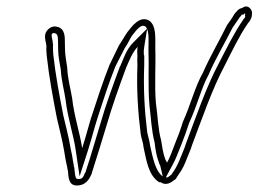

<svg xmlns="http://www.w3.org/2000/svg" viewBox="-20 -550 796 591"><path d="M119 -443C117 -429 122 -420 123 -408C122 -399 123 -388 124 -377C131 -313 143 -249 155 -187C163 -151 171 -123 177 -88L181 -64C183 -53 185 -43 187 -35C187 -31 188 -28 189 -25C191 -3 191 21 217 21C241 21 254 5 262 -15C264 -18 263 -22 265 -25C278 -65 294 -118 308 -164C326 -226 347 -284 368 -341C378 -364 388 -390 404 -406C402 -397 402 -389 403 -376C402 -367 403 -357 403 -348C400 -273 405 -202 413 -138C415 -123 421 -111 422 -96C431 -55 437 -10 470 11H475C479 14 484 16 489 16C504 16 510 8 521 1C524 -4 527 -9 530 -13C541 -28 549 -45 556 -64L567 -91L571 -103C602 -185 633 -276 672 -349C695 -394 716 -439 743 -478C748 -484 753 -491 755 -500C755 -501 756 -503 755 -505C760 -518 743 -540 725 -525C715 -525 706 -512 701 -506C695 -495 687 -484 679 -473C656 -426 627 -377 605 -327C580 -283 566 -225 543 -175C536 -152 528 -130 518 -106C510 -85 503 -65 494 -49C493 -54 489 -57 488 -62C482 -78 479 -99 476 -118C466 -154 466 -191 460 -232C455 -285 460 -346 458 -402C458 -436 461 -470 440 -486C411 -504 386 -469 372 -451C363 -438 355 -423 346 -410C336 -390 328 -373 317 -350C296 -297 279 -244 260 -186L253 -162C246 -138 240 -115 233 -94C225 -145 208 -193 202 -248C197 -278 188 -309 187 -341C184 -363 180 -381 180 -402C179 -426 182 -443 172 -458C169 -461 163 -467 157 -467C139 -474 121 -457 119 -443ZM139 -443V-444C142 -448 144 -449 147 -448L150 -447H152C153 -446 153 -445 155 -444C160 -436 158 -423 159 -398C159 -376 164 -355 167 -336C169 -302 178 -270 182 -242C189 -183 206 -137 213 -88L225 -7L252 -91C259 -113 265 -136 272 -160L279 -183C298 -242 315 -295 335 -345C346 -367 355 -384 364 -402C375 -417 380 -432 387 -441C405 -465 416 -475 427 -469C430 -466 431 -465 433 -460C439 -445 437 -425 437 -398C439 -343 435 -282 440 -227V-226C445 -187 446 -149 456 -111C458 -91 462 -69 468 -53C471 -43 473 -41 473 -41L481 -7C458 -24 451 -62 442 -102C440 -119 435 -132 433 -144C425 -209 421 -277 424 -351V-352V-378V-379L423 -380C422 -393 423 -400 424 -406L433 -462L390 -419C368 -397 360 -368 350 -346L349 -345C328 -288 306 -229 288 -166C274 -121 259 -67 246 -29C244 -24 244 -21 244 -21V-20L242 -19C236 -3 233 1 221 1C213 1 212 -2 209 -30V-33L208 -36C208 -36 207 -37 207 -40V-41V-42C205 -50 204 -60 202 -71L197 -95C191 -132 183 -159 175 -194C163 -255 151 -319 144 -382C143 -393 143 -404 143 -410L144 -412L143 -413C142 -431 138 -436 139 -443ZM491 -5 511 -42C521 -60 529 -82 537 -102C547 -127 555 -149 562 -171C587 -225 600 -280 622 -320L623 -321V-322C643 -369 673 -419 696 -465C703 -475 712 -488 718 -497C722 -501 723 -503 724 -505H729L734 -509L735 -507L734 -502L735 -498C733 -495 732 -493 728 -489V-488L727 -487C699 -446 677 -400 654 -356C614 -281 583 -189 552 -107L548 -95L537 -68C530 -50 523 -35 514 -22C512 -19 510 -16 507 -12C494 -3 499 -4 493 -4C493 -4 492 -4 491 -5Z"/></svg>

Font: Scribbler
Style: ClrIta
Weight: 400
Designer: Mew Too
Foundry: Cannot Into Space Fonts
Version: Version 1.001